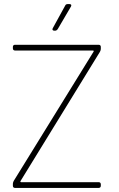

<svg xmlns="http://www.w3.org/2000/svg" viewBox="-20 -919 584 939"><path d="M245 -769H250C255 -769 259 -772 262 -776L327 -887C331 -894 328 -899 320 -899H311C306 -899 301 -897 299 -892L238 -781C234 -774 238 -769 245 -769ZM53 0H463C469 0 473 -4 473 -10V-18C473 -24 469 -28 463 -28H83C80 -28 79 -31 80 -33L469 -666C471 -670 473 -675 473 -679V-690C473 -696 469 -700 463 -700H53C47 -700 43 -696 43 -690V-682C43 -676 47 -672 53 -672H435C438 -672 439 -669 438 -667L47 -34C45 -30 43 -25 43 -21V-10C43 -4 47 0 53 0Z"/></svg>

Font: Barlow Thin
Style: Regular
Weight: 250
Designer: Jeremy Tribby
Foundry: Tribby Type
Version: Version 1.422;hotconv 1.0.109;makeotfexe 2.5.65596